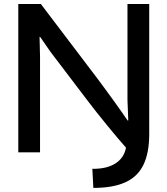

<svg xmlns="http://www.w3.org/2000/svg" viewBox="-20 -752 827 948"><path d="M440.9 175.8 436 81.5Q506.3 82.5 549.3 55.4Q592.3 28.3 602.1 -22.9Q587.4 -39.1 562.7 -68.4Q538.1 -97.7 509.8 -132.1Q481.4 -166.5 455.8 -199Q430.2 -231.4 414.1 -252.9L230 -495.1L178.2 -569.8H175.3L177.7 -472.2V0H70.3V-732.4H181.6L460.9 -364.3Q476.1 -343.8 498 -314.2Q520 -284.7 542.5 -253.2Q564.9 -221.7 583.3 -195.8Q601.6 -169.9 609.9 -157.2H613.3L609.4 -258.8V-732.4H716.8V-90.3Q716.8 2.9 688.2 61.8Q659.7 120.6 598.6 148.2Q537.6 175.8 440.9 175.8Z"/></svg>

Font: Kumbh Sans Medium
Style: Regular
Weight: 500
Version: Version 1.005